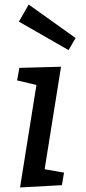

<svg xmlns="http://www.w3.org/2000/svg" viewBox="-20 -823 377 843"><path d="M140 -450 55 -470 65 -525 248 -530 176 -80 261 -65 252 -10 68 0ZM281 -603 63 -728 106 -803 312 -656Z"/></svg>

Font: Bitter
Style: Italic
Weight: 400
Italic angle: -9°
Designer: Sol Matas
Foundry: Sol Matas
Version: Version 1.001